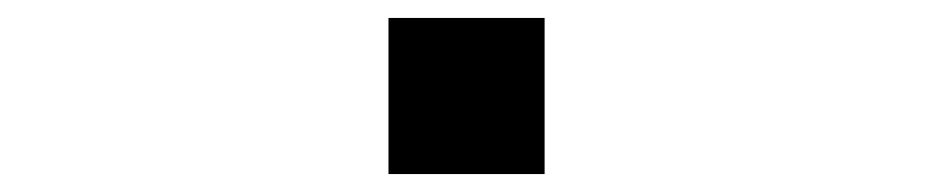

<svg xmlns="http://www.w3.org/2000/svg" viewBox="-20 -467 1040 214"><path d="M413 -273V-447H587V-273Z"/></svg>

Font: M PLUS 1p
Style: Bold
Weight: 700
Version: Version 1.062